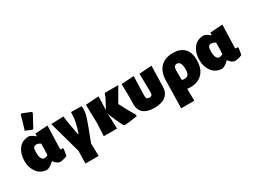

<svg xmlns="http://www.w3.org/2000/svg" viewBox="-59 -1520 3239 2448"><g transform="rotate(-30 1560.5 -296.0)"><path d="M269 -768 284 -777 407 -728 414 -712Q360 -608 319 -536L305 -526L209 -564Q246 -679 269 -768ZM218 9Q120 9 66.5 -61.5Q13 -132 13 -230Q13 -334 65.5 -405.5Q118 -477 220 -477Q267 -463 301 -429L309 -430V-465L494 -477L483 -148Q483 -127 495 -127Q496 -127 514 -130L526 -120L509 -20Q460 3 402 7Q351 -2 321 -52H310Q269 -7 218 9ZM196 -254Q196 -135 255 -135Q282 -135 305 -152L309 -244V-317Q279 -339 246 -339Q220 -339 208 -320Q196 -301 196 -254Z M671 185 675 -1 545 -469 727 -476 740 -381 775 -189H785L804 -252Q843 -376 837 -466L846 -476L996 -472Q1001 -415 990 -362.5Q979 -310 938 -203L861 0L865 185Z M1048 0 1057 -190 1050 -461 1244 -474 1237 -274 1313 -416 1334 -472H1533L1413 -263Q1460 -167 1540 -32L1539 -12Q1474 1 1356 12L1336 2Q1273 -114 1235 -223V-210L1243 0Z M1791 11Q1685 11 1630.5 -35Q1576 -81 1578 -169L1580 -252L1577 -462L1761 -474L1753 -194Q1752 -160 1761.5 -147.5Q1771 -135 1797 -135Q1824 -135 1834.5 -148Q1845 -161 1844 -194L1840 -462L2024 -475L2016 -169Q2014 -82 1956 -35.5Q1898 11 1791 11Z M2080 185 2088 -206Q2088 -337 2152.5 -408Q2217 -479 2342 -479Q2446 -479 2503.5 -420.5Q2561 -362 2561 -251Q2561 -126 2497 -57Q2433 12 2317 12Q2293 12 2271 9L2274 185ZM2266 -260 2268 -123Q2290 -118 2305 -118Q2344 -118 2361 -141Q2378 -164 2378 -220Q2378 -335 2315 -335Q2266 -335 2266 -260Z M2793 9Q2695 9 2641.5 -61.5Q2588 -132 2588 -230Q2588 -334 2640.5 -405.5Q2693 -477 2795 -477Q2842 -463 2876 -429L2884 -430V-465L3069 -477L3058 -148Q3058 -127 3070 -127Q3071 -127 3089 -130L3101 -120L3084 -20Q3035 3 2977 7Q2926 -2 2896 -52H2885Q2844 -7 2793 9ZM2771 -254Q2771 -135 2830 -135Q2857 -135 2880 -152L2884 -244V-317Q2854 -339 2821 -339Q2795 -339 2783 -320Q2771 -301 2771 -254Z"/></g></svg>

Font: Alegreya Sans SC Black
Style: Regular
Weight: 900
Designer: Juan Pablo del Peral
Foundry: Huerta Tipografica
Version: Version 2.007